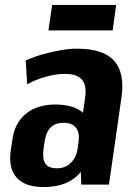

<svg xmlns="http://www.w3.org/2000/svg" viewBox="-20 -747 555 777"><path d="M302 -192 325 -356Q331 -403 311 -425.5Q291 -448 243 -448Q207 -448 165.5 -436.5Q124 -425 90 -406L84 -502Q116 -517 152 -527Q188 -537 224 -543.5Q260 -550 291 -550Q398 -550 441.5 -501.5Q485 -453 472 -356L421 0H309ZM156 10Q82 10 48 -27.5Q14 -65 23 -134L30 -181Q39 -249 84.5 -286.5Q130 -324 204 -324Q282 -324 319.5 -287.5Q357 -251 348 -182L341 -135Q331 -65 283 -27.5Q235 10 156 10ZM211 -66Q244 -66 266.5 -88Q289 -110 294 -145L298 -173Q303 -210 287.5 -230Q272 -250 238 -250Q203 -250 184.5 -231Q166 -212 160 -171L156 -144Q151 -104 163.5 -85Q176 -66 211 -66ZM450 -727 436 -624H176L191 -727Z"/></svg>

Font: Pathway Extreme Condensed
Style: Bold Italic
Weight: 700
Width: 3
Italic angle: -8°
Version: Version 1.001;gftools[0.9.26]